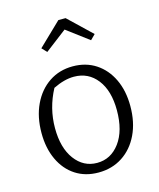

<svg xmlns="http://www.w3.org/2000/svg" viewBox="-109 -787 723 873"><g transform="rotate(-15 253.0 -350.5)"><path d="M247 8Q185 8 139 -22Q93 -52 67.5 -106.5Q42 -161 42 -232Q42 -308 69.5 -366Q97 -424 145.5 -456.5Q194 -489 257 -489Q319 -489 365.5 -458.5Q412 -428 438 -373.5Q464 -319 464 -247Q464 -171 436.5 -113.5Q409 -56 360 -24Q311 8 247 8ZM252 -36Q317 -36 358.5 -92Q400 -148 400 -244Q400 -336 359 -389Q318 -442 250 -442Q205 -442 152 -416Q107 -332 107 -238Q107 -145 147.5 -90.5Q188 -36 252 -36ZM283 -709 392 -605 369 -582 265 -660 163 -582 141 -605 249 -709Z"/></g></svg>

Font: Piazzolla Light
Style: Regular
Weight: 300
Designer: Juan Pablo del Peral
Foundry: Huerta Tipografica
Version: Version 1.330